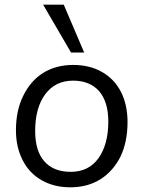

<svg xmlns="http://www.w3.org/2000/svg" viewBox="-20 -792 612 819"><path d="M280 7Q211 7 158 -23Q105 -53 77 -108Q48 -164 48 -236Q48 -321 79 -383Q110 -447 164 -481Q219 -515 292 -515Q363 -515 415 -485Q468 -455 496 -400Q524 -345 524 -271Q524 -187 494 -124Q462 -61 408 -27Q353 7 280 7ZM282 -59Q358 -59 400 -117Q442 -176 442 -274Q442 -357 403 -403Q363 -448 292 -448Q216 -448 173 -390Q130 -332 130 -233Q130 -148 169 -104Q208 -59 282 -59ZM283 -568 164 -772H252L339 -568Z"/></svg>

Font: PRinguin Sans
Style: Italic
Weight: 400
Designer: Vernon Adams
Foundry: Vernon Adams
Version: ""